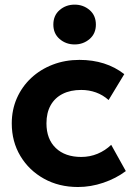

<svg xmlns="http://www.w3.org/2000/svg" viewBox="-20 -772 569 808"><path d="M308 15Q228 15 165 -20Q102 -55 65.8 -115.5Q29.5 -176 29.5 -252.5Q29.5 -310 51 -358.8Q72.5 -407.5 111.2 -443.8Q150 -480 202 -500Q254 -520 314.5 -520Q370 -520 417.2 -505Q464.5 -490 503 -460L437 -351Q413 -372.5 383.8 -383Q354.5 -393.5 322 -393.5Q276.5 -393.5 243.8 -377Q211 -360.5 193.2 -329Q175.5 -297.5 175.5 -253Q175.5 -186.5 214.8 -149Q254 -111.5 322 -111.5Q358.5 -111.5 390.8 -125Q423 -138.5 448 -162.5L509.5 -52Q468 -21 415 -3Q362 15 308 15ZM294 -585Q257.5 -585 231 -607.8Q204.5 -630.5 204.5 -668.5Q204.5 -707 231 -729.8Q257.5 -752.5 294 -752.5Q330.5 -752.5 357 -729.8Q383.5 -707 383.5 -668.5Q383.5 -630.5 357 -607.8Q330.5 -585 294 -585Z"/></svg>

Font: Geologica SemiBold
Style: Regular
Weight: 600
Designer: Sindre Bremnes, Frode Helland
Foundry: Monokrom Skriftforlag AS
Version: Version 1.010;gftools[0.9.28]